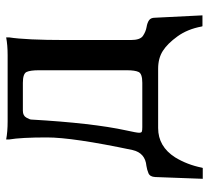

<svg xmlns="http://www.w3.org/2000/svg" viewBox="-48 -492 694 639"><g transform="rotate(-90 299.5 -172.0)"><path d="M24.4 155.3 30.3 -2.9Q31.2 -20.5 43 -25.4Q54.7 -30.3 67.4 -32.2Q110.4 -36.1 120.1 -78.1Q162.1 -277.3 162.1 -363.3Q162.1 -449.2 155.3 -489.3V-499Q180.7 -494.1 215.8 -494.1H435.5Q469.7 -494.1 495.1 -499V-489.3Q486.3 -432.6 486.3 -302.7V-84Q486.3 -52.7 500.5 -43.5Q514.6 -34.2 529.3 -31.7Q543.9 -29.3 552.2 -23.4Q560.5 -17.6 560.5 -3.9L568.4 154.3H532.2L531.2 151.4Q522.5 104.5 498.5 71.3Q474.6 38.1 450.2 22.5Q425.8 6.8 390.6 6.8H193.4Q131.8 6.8 95.7 63.5Q71.3 103.5 61.5 152.3L60.5 155.3ZM196.3 -45.9H343.8Q374 -45.9 379.9 -58.1Q385.7 -70.3 385.7 -97.7V-389.6Q385.7 -418.9 379.9 -431.2Q374 -443.4 343.8 -443.4H251Q234.4 -443.4 228 -431.6Q221.7 -419.9 221.7 -417Q210 -211.9 185.5 -99.6Q177.7 -64.5 177.7 -56.6Q177.7 -48.8 181.6 -47.4Q185.5 -45.9 196.3 -45.9Z"/></g></svg>

Font: GenEi LateMin P v2
Style: Medium
Weight: 500
Designer: o_tamon (Modified)
Foundry: o_tamon / Adobe Systems Incorporated / FONT 910 / Philipp H. Poll
Version: Version 2.1;Original Version 1.004